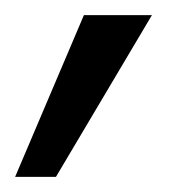

<svg xmlns="http://www.w3.org/2000/svg" viewBox="-28 -112 255 254"><path d="M46 122H-8L83 -92H173Z"/></svg>

Font: Hind Kochi Light
Style: Regular
Weight: 300
Designer: Dhruvi Tolia
Foundry: Indian Type Foundry
Version: Version 0.702;PS 1.0;hotconv 1.0.81;makeotf.lib2.5.63406